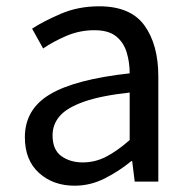

<svg xmlns="http://www.w3.org/2000/svg" viewBox="-20 -577 603 610"><path d="M217 13Q149 13 104 -27.5Q59 -68 59 -141Q59 -230 139 -277.5Q219 -325 392 -344Q392 -379 382.5 -410.5Q373 -442 349 -461.5Q325 -481 280 -481Q233 -481 191 -463Q149 -445 117 -423L82 -486Q119 -510 174 -533.5Q229 -557 295 -557Q395 -557 439 -496Q483 -435 483 -334V0H408L400 -65H397Q358 -33 312.5 -10Q267 13 217 13ZM243 -61Q282 -61 317 -79Q352 -97 392 -132V-283Q301 -273 247 -254Q193 -235 170 -208.5Q147 -182 147 -147Q147 -101 175 -81Q203 -61 243 -61Z"/></svg>

Font: Chocolate Classical Sans
Style: Regular
Weight: 400
Designer: 田海東、宇文滿月
Foundry: Moonlit Owen
Version: Version 1.001